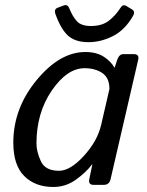

<svg xmlns="http://www.w3.org/2000/svg" viewBox="-20 -725 577 753"><path d="M197.8 -668.9Q190.4 -689 206.5 -694.8L230 -703.6Q245.1 -709 251.5 -692.9Q264.6 -660.2 281.7 -641.6Q298.8 -623 336.4 -623Q380.4 -623 407 -643.8Q433.6 -664.6 452.6 -694.3Q461.9 -709.5 475.1 -701.7L497.1 -688.5Q512.2 -679.7 501 -661.6Q469.7 -606.9 422.6 -583.3Q375.5 -559.6 327.1 -559.6Q275.4 -559.6 247.1 -585Q218.8 -610.4 197.8 -668.9ZM32.2 -165.5Q32.2 -299.8 123.3 -410.4Q214.4 -521 314.5 -521Q358.4 -521 386.7 -502.7Q415 -484.4 428.7 -460H429.7L439.9 -490.7Q447.3 -512.7 463.9 -512.7H504.9Q526.9 -512.7 522 -490.7L413.6 -22Q408.7 0 386.7 0H347.2Q325.7 0 330.1 -22L342.3 -80.6H341.3Q317.4 -48.8 277.6 -20.3Q237.8 8.3 189 8.3Q118.2 8.3 75.2 -34.4Q32.2 -77.1 32.2 -165.5ZM123 -162.1Q123 -129.9 140.4 -92.5Q157.7 -55.2 211.4 -55.2Q255.4 -55.2 308.6 -113.3Q361.8 -171.4 376.5 -234.4L409.2 -376Q409.2 -419.9 381.1 -438.7Q353 -457.5 311.5 -457.5Q243.2 -457.5 183.1 -369.9Q123 -282.2 123 -162.1Z"/></svg>

Font: Istok
Style: Italic
Weight: 500
Italic angle: -13°
Designer: Andrey V. Panov
Foundry: Andrey V. Panov
Version: Version 1.0.3